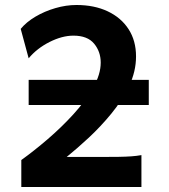

<svg xmlns="http://www.w3.org/2000/svg" viewBox="-20 -745 675 765"><path d="M543.5 -127V0H64.9V-107.4Q114.7 -143.1 169.7 -190.2Q224.6 -237.3 272.7 -290Q320.8 -342.8 351.1 -395.8Q381.3 -448.7 381.3 -495.6Q381.3 -539.1 355 -571Q328.6 -603 272.5 -603Q227.5 -603 177.2 -577.6Q127 -552.2 94.2 -512.7L62.5 -629.9Q85 -657.2 121.3 -678.7Q157.7 -700.2 200.4 -712.6Q243.2 -725.1 284.7 -725.1Q355.5 -725.1 408.9 -700Q462.4 -674.8 492.2 -628.9Q522 -583 522 -520Q522 -460.4 494.4 -402.6Q466.8 -344.7 423.8 -292.5Q380.9 -240.2 333.3 -196Q285.6 -151.9 245.6 -119.6H375Q423.3 -119.6 453.1 -120.1Q482.9 -120.6 503.4 -122.1Q523.9 -123.5 543.5 -127ZM94.2 -426.8H572.8V-326.7H94.2Z"/></svg>

Font: Andika
Style: Bold
Weight: 700
Designer: Victor Gaultney, Annie Olsen, Julie Remington, Don Collingsworth, Eric Hays, Becca Hirsbrunner
Foundry: SIL International
Version: Version 6.101